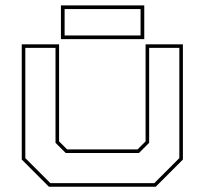

<svg xmlns="http://www.w3.org/2000/svg" viewBox="-20 -708 776 728"><path d="M165.5 0 62.5 -103V-540H204V-172L234.5 -141.5H501.5L532 -172V-540H673.5V-103L570.5 0ZM171 -13.5H565L660 -108.5V-526.5H545.5V-166.5L507 -128H229L190.5 -166.5V-526.5H76V-108.5ZM211 -559.5V-687.5H527V-559.5ZM225 -573.5H513V-673.5H225Z"/></svg>

Font: Tourney Expanded Thin
Style: Regular
Weight: 100
Width: 7
Designer: Tyler Finck
Foundry: Etcetera Type Co
Version: Version 1.010; ttfautohint (v1.8.3)